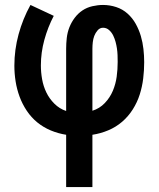

<svg xmlns="http://www.w3.org/2000/svg" viewBox="-20 -540 640 775"><path d="M247 215V4Q215 -1 185 -13.5Q155 -26 130.5 -46Q106 -66 88 -93Q70 -120 59 -150Q48 -180 43 -211.5Q38 -243 38 -275Q38 -339 55 -401.5Q72 -464 103 -520L197 -476Q173 -430 159 -379Q145 -328 145 -276Q145 -248 150 -220Q155 -192 167 -167Q179 -142 199.5 -121.5Q220 -101 247 -92V-343Q247 -365 249.5 -387Q252 -409 260 -429.5Q268 -450 281.5 -468Q295 -486 313 -498Q331 -510 353 -515Q375 -520 396 -520Q423 -520 449 -511.5Q475 -503 495 -485Q515 -467 528 -443.5Q541 -420 548.5 -394.5Q556 -369 559 -342Q562 -315 562 -289Q562 -256 558 -223Q554 -190 544 -158.5Q534 -127 516 -98.5Q498 -70 473 -48.5Q448 -27 417 -14Q386 -1 353 4V215ZM353 -93Q382 -102 403 -124Q424 -146 435.5 -173.5Q447 -201 451 -230.5Q455 -260 455 -290Q455 -304 454.5 -317.5Q454 -331 452 -344.5Q450 -358 446.5 -371Q443 -384 437 -396.5Q431 -409 420.5 -418.5Q410 -428 396 -428Q383 -428 374 -417.5Q365 -407 360.5 -395Q356 -383 354.5 -369.5Q353 -356 353 -343Z"/></svg>

Font: Iosevka Custom SmBdEx
Style: Regular
Weight: 600
Width: 7
Monospace: yes
Designer: Belleve Invis
Foundry: Belleve Invis
Version: Version 11.2.4; ttfautohint (v1.8.4)